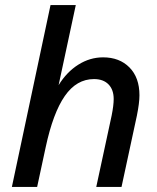

<svg xmlns="http://www.w3.org/2000/svg" viewBox="-20 -740 623 760"><path d="M27 0 180 -720H280L212 -403Q244 -455 290 -484Q336 -513 388 -513Q453 -513 492.5 -473Q532 -433 532 -363Q532 -333 522 -283L461 0H361L422 -283Q430 -323 430 -348Q430 -385 409.5 -406Q389 -427 352 -427Q283 -427 236.5 -360Q190 -293 161 -158L127 0Z"/></svg>

Font: Wix Madefor Text Medium
Style: Italic
Weight: 500
Italic angle: -12°
Designer: Dalton Maag Ltd
Foundry: Dalton Maag Ltd
Version: Version 3.100